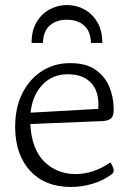

<svg xmlns="http://www.w3.org/2000/svg" viewBox="-20 -805 515 760"><path d="M100 -314Q105 -215 155 -165.5Q205 -116 279 -116Q350 -116 417 -162Q419 -160 424.5 -149Q430 -138 430 -130Q430 -123 426 -119Q422 -115 419 -113Q386 -89 344.5 -77Q303 -65 260 -65Q159 -65 100.5 -127.5Q42 -190 40 -297Q39 -378 68.5 -436Q98 -494 148 -525Q198 -556 260 -555Q321 -555 358 -529Q395 -503 412 -463Q429 -423 430 -377Q431 -350 422 -339Q413 -328 390 -326ZM248 -511Q187 -511 147.5 -469Q108 -427 101 -359L369 -374Q374 -440 342 -475.5Q310 -511 248 -511ZM105 -635Q105 -684 124.5 -717Q144 -750 176 -767.5Q208 -785 245 -785Q283 -785 314.5 -767.5Q346 -750 365.5 -717Q385 -684 385 -635H340Q339 -681 313 -704Q287 -727 245 -727Q203 -727 177 -704Q151 -681 150 -635Z"/></svg>

Font: Gowun Batang
Style: Regular
Weight: 400
Designer: Yanghee Ryu
Foundry: Yanghee Ryu
Version: Version 2.000